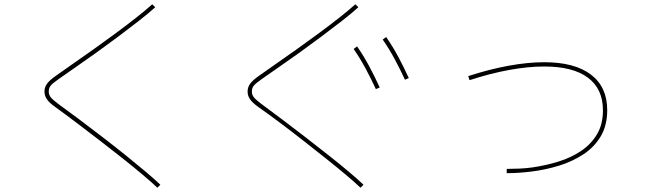

<svg xmlns="http://www.w3.org/2000/svg" viewBox="-20 -811 3040 898"><path d="M730 53 716 67Q691 43 649.5 8Q608 -27 556.5 -68Q505 -109 449 -152Q393 -195 339 -236Q285 -277 239 -310Q211 -330 199.5 -346.5Q188 -363 188 -383Q188 -403 200 -419.5Q212 -436 242 -457Q274 -480 319.5 -511.5Q365 -543 417 -580Q469 -617 520.5 -655Q572 -693 616.5 -728Q661 -763 692 -791L706 -777Q675 -749 629.5 -713.5Q584 -678 532.5 -639.5Q481 -601 429.5 -564Q378 -527 332 -495.5Q286 -464 254 -441Q227 -422 217.5 -411Q208 -400 208 -383Q208 -368 217 -356.5Q226 -345 251 -326Q297 -293 351.5 -252Q406 -211 462 -168Q518 -125 569.5 -83.5Q621 -42 663 -6.5Q705 29 730 53Z M1680 53 1666 67Q1641 43 1599.5 8Q1558 -27 1506.5 -68Q1455 -109 1399.5 -152.5Q1344 -196 1290 -236.5Q1236 -277 1189 -310Q1161 -330 1149.5 -346.5Q1138 -363 1138 -383Q1138 -403 1150 -419.5Q1162 -436 1192 -457Q1224 -480 1269.5 -511.5Q1315 -543 1367 -580Q1419 -617 1470.5 -655Q1522 -693 1566.5 -728Q1611 -763 1642 -791L1656 -777Q1625 -749 1579.5 -713.5Q1534 -678 1482.5 -639.5Q1431 -601 1379.5 -564Q1328 -527 1282 -495.5Q1236 -464 1204 -441Q1177 -422 1167.5 -411Q1158 -400 1158 -383Q1158 -368 1167 -356.5Q1176 -345 1201 -326Q1247 -292 1301 -251.5Q1355 -211 1411 -167.5Q1467 -124 1519 -83Q1571 -42 1613 -6.5Q1655 29 1680 53ZM1874 -438Q1852 -486 1826.5 -533.5Q1801 -581 1770 -626L1786 -638Q1818 -592 1844 -543Q1870 -494 1892 -446ZM1738 -394Q1716 -442 1690.5 -489.5Q1665 -537 1634 -582L1650 -594Q1682 -548 1708 -499Q1734 -450 1756 -402Z M2350 -1V-21Q2378 -21 2410.5 -22.5Q2443 -24 2470 -28Q2533 -37 2592.5 -55.5Q2652 -74 2698.5 -105.5Q2745 -137 2772.5 -183.5Q2800 -230 2800 -295Q2800 -395 2730 -447.5Q2660 -500 2525 -500Q2451 -500 2362.5 -484Q2274 -468 2176 -436L2170 -455Q2268 -487 2358.5 -503.5Q2449 -520 2525 -520Q2668 -520 2744 -462Q2820 -404 2820 -296Q2820 -224 2789.5 -173Q2759 -122 2707.5 -88.5Q2656 -55 2594 -36Q2532 -17 2468.5 -9Q2405 -1 2350 -1Z"/></svg>

Font: Murecho Thin
Style: Regular
Weight: 100
Designer: Neil Summerour
Foundry: Positype
Version: Version 1.010